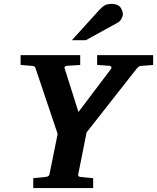

<svg xmlns="http://www.w3.org/2000/svg" viewBox="-20 -949 793 969"><path d="M147.9 0V-49.8L205.1 -55.2Q214.8 -56.2 221.4 -58.8Q228 -61.5 230 -70.8L271 -272.9L159.2 -605Q156.7 -613.3 149.9 -615Q143.1 -616.7 133.8 -617.2L84 -621.1V-670.9H384.8V-621.1L323.2 -617.2Q314.9 -617.2 309.1 -614Q303.2 -610.8 307.1 -601.1L376 -383.8L541 -602.1Q543.9 -606 542 -611.3Q540 -616.7 528.8 -617.2L470.2 -621.1V-670.9H752.9V-621.1L689 -616.2Q684.1 -615.7 678.7 -611.3Q673.3 -606.9 670.9 -604L417 -280.8L375 -69.8Q373 -61 377.7 -58.6Q382.3 -56.2 393.1 -55.2L450.2 -49.8V0ZM600.1 -876.5Q600.1 -866.7 592.5 -853.5Q585 -840.3 573.7 -834.5L413.1 -746.1H342.8L480 -897.5Q496.6 -916 509.8 -922.6Q522.9 -929.2 543 -929.2Q575.2 -929.2 587.6 -911.9Q600.1 -894.5 600.1 -876.5Z"/></svg>

Font: Charis
Style: Bold Italic
Weight: 700
Italic angle: -11°
Designer: Walt Agee, Miriam Martin, Annie Olsen, Victor Gaultney, Lorna Priest, Alan Ward, Bob Hallissy, Martin Hosken, Sharon Cor
Foundry: SIL Global
Version: Version 7.000